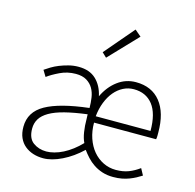

<svg xmlns="http://www.w3.org/2000/svg" viewBox="-110 -867 1005 992"><g transform="rotate(15 392.0 -371.0)"><path d="M205 12Q176 12 151 4Q126 -4 106.5 -20Q87 -36 76 -60.5Q65 -85 65 -119Q65 -199 140 -241Q215 -283 370 -301Q370 -328 366 -355.5Q362 -383 349.5 -404.5Q337 -426 314.5 -439.5Q292 -453 257 -453Q212 -453 172.5 -434Q133 -415 109 -397L89 -430Q102 -439 120 -450Q138 -461 160.5 -470Q183 -479 208.5 -485.5Q234 -492 261 -492Q320 -492 354.5 -459.5Q389 -427 401 -372Q427 -427 470.5 -459.5Q514 -492 568 -492Q653 -492 699.5 -434Q746 -376 746 -270Q746 -261 746 -252Q746 -243 744 -234H412Q412 -189 425 -151Q438 -113 461 -85.5Q484 -58 515.5 -42.5Q547 -27 583 -27Q622 -27 651.5 -38.5Q681 -50 708 -70L727 -35Q713 -26 698 -18Q683 -10 665 -3Q647 4 626 8Q605 12 579 12Q547 12 521 3.5Q495 -5 474 -19Q453 -33 436.5 -51Q420 -69 407 -87Q359 -41 304.5 -14.5Q250 12 205 12ZM212 -26Q231 -26 254 -32Q277 -38 300.5 -50Q324 -62 347 -79.5Q370 -97 391 -119Q380 -141 375 -173.5Q370 -206 370 -240L369 -267Q299 -258 250 -245.5Q201 -233 170 -215Q139 -197 125 -174Q111 -151 111 -122Q111 -70 141 -48Q171 -26 212 -26ZM412 -268H705Q705 -361 668.5 -407.5Q632 -454 567 -454Q537 -454 510.5 -440.5Q484 -427 463.5 -402.5Q443 -378 429.5 -343.5Q416 -309 412 -268ZM385 -574 361 -597 495 -754 529 -725Z"/></g></svg>

Font: hySource Sans Pro Light
Style: Regular
Weight: 300
Designer: Paul D. Hunt
Foundry: Adobe Systems Incorporated
Version: Version 2.021;PS 2.000;hotconv 1.0.86;makeotf.lib2.5.63406